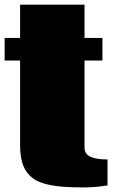

<svg xmlns="http://www.w3.org/2000/svg" viewBox="-23 -799 504 831"><path d="M442.4 3.4Q442.4 3.4 439.5 3.9Q436.5 4.4 431.2 5.1Q425.8 5.9 418.7 6.8Q411.6 7.8 402.3 8.8Q393.1 9.8 383.3 10.5Q373.5 11.2 362.1 11.7Q350.6 12.2 339.4 12.2Q286.6 12.2 249.3 9.3Q211.9 6.3 179.4 -1.5Q147 -9.3 126.5 -22.5Q106 -35.6 91.3 -56.6Q76.7 -77.6 70.3 -106.7Q64 -135.7 64 -175.3V-537.1H-2.9V-634.8H64V-778.8H342.8V-634.8H420.4V-537.1H342.8V-160.2Q342.8 -145 350.6 -134.5Q358.4 -124 373 -118.7Q387.7 -113.3 404.1 -111.1Q420.4 -108.9 442.4 -108.9Z"/></svg>

Font: Coda
Style: Heavy
Weight: 800
Version: Version 2.000; ttfautohint (v0.8) -r 50 -G 200 -x